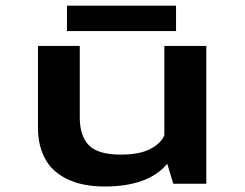

<svg xmlns="http://www.w3.org/2000/svg" viewBox="-20 -668 890 698"><path d="M223.5 -647.5H620V-555H223.5ZM360.5 10Q320.5 10 285.8 3.2Q251 -3.5 219.8 -19.2Q188.5 -35 166.2 -59.2Q144 -83.5 131 -120.2Q118 -157 118 -203.5V-501H270V-241.5Q270 -174 303 -140Q336 -106 419 -106Q488 -106 527 -126.8Q566 -147.5 577.5 -176.5V-501H730V0H610L588 -72.5Q519 10 360.5 10Z"/></svg>

Font: League Mono Wide SemiBold
Style: Regular
Weight: 600
Width: 8
Designer: Tyler Finck
Foundry: The League of Moveable Type / Tyler Finck
Version: Version 2.210